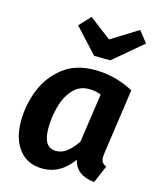

<svg xmlns="http://www.w3.org/2000/svg" viewBox="-121 -890 813 991"><g transform="rotate(15 285.5 -395.0)"><path d="M540 -493 490 -145Q488 -127 488 -121Q488 -105 494.5 -95.5Q501 -86 517 -79L477 14Q379 4 361 -74Q296 16 203 16Q121 16 76 -40.5Q31 -97 31 -193Q31 -276 62 -357Q93 -438 160.5 -492Q228 -546 331 -546Q441 -546 540 -493ZM177 -193Q177 -90 245 -90Q276 -90 302 -110Q328 -130 355 -169L393 -431Q364 -443 328 -443Q276 -443 242 -405Q208 -367 192.5 -309.5Q177 -252 177 -193ZM551 -746 396 -615H309L188 -746L244 -806L361 -717L504 -806Z"/></g></svg>

Font: Fira Sans SemiBold
Style: Italic
Weight: 600
Italic angle: -8°
Designer: bBox Type GmbH & Carrois Corporate GbR & Edenspiekermann AG
Foundry: bBox Type GmbH & Carrois Corporate GbR & Edenspiekermann AG
Version: Version 4.301